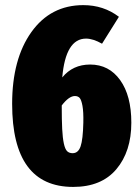

<svg xmlns="http://www.w3.org/2000/svg" viewBox="-20 -716 547 756"><path d="M335 -461.9Q409.2 -461.9 453.1 -400.6Q497.1 -339.4 497.1 -232.9Q497.1 -119.6 438.2 -49.8Q379.4 20 268.1 20Q27.8 20 27.8 -307.1Q27.8 -483.4 103.5 -589.6Q179.2 -695.8 308.1 -695.8Q387.7 -695.8 448.2 -649.9L381.8 -543.9Q346.2 -564 318.8 -564Q238.3 -564 225.1 -411.1Q266.6 -461.9 335 -461.9ZM308.1 -232.9Q309.1 -275.4 304.7 -299.3Q300.3 -323.2 293.5 -330.6Q286.6 -337.9 274.9 -337.9Q251.5 -337.9 223.1 -300.8Q223.1 -242.2 224.9 -207.8Q226.6 -173.3 231.4 -150.9Q236.3 -128.4 244.4 -120.6Q252.4 -112.8 266.1 -112.8Q288.1 -112.8 297.4 -139.9Q306.6 -167 308.1 -232.9Z"/></svg>

Font: Fira Sans Compressed Heavy
Style: Regular
Weight: 900
Width: 1
Designer: Carrois Corporate & Edenspiekermann AG
Foundry: Carrois Corporate GbR & Edenspiekermann AG
Version: Version 4.203;PS 004.203;hotconv 1.0.88;makeotf.lib2.5.64775